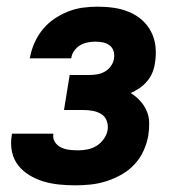

<svg xmlns="http://www.w3.org/2000/svg" viewBox="-20 -548 540 576"><path d="M206 8Q181 8 157 5.5Q133 3 111 -3.5Q89 -10 69 -22Q49 -34 35 -51.5Q21 -69 16 -92.5Q11 -116 15 -140L16 -147H140V-145Q138 -132 145 -121.5Q152 -111 163.5 -105.5Q175 -100 188.5 -98.5Q202 -97 215 -97Q229 -97 243.5 -100Q258 -103 270.5 -111Q283 -119 292 -132Q301 -145 303 -159Q305 -173 300 -186Q295 -199 283.5 -206Q272 -213 258 -215.5Q244 -218 230 -218H172L189 -323H247Q259 -323 271.5 -325Q284 -327 295 -333.5Q306 -340 313.5 -351Q321 -362 322 -373Q324 -385 320.5 -395.5Q317 -406 308 -412.5Q299 -419 288 -421Q277 -423 265 -423Q254 -423 242 -420.5Q230 -418 220 -412Q210 -406 202.5 -395.5Q195 -385 194 -374L193 -373H69L70 -376Q74 -398 83.5 -419.5Q93 -441 108 -459.5Q123 -478 143 -491.5Q163 -505 184.5 -513.5Q206 -522 228.5 -525Q251 -528 273 -528Q298 -528 322 -524.5Q346 -521 367.5 -512Q389 -503 406 -488Q423 -473 433.5 -452.5Q444 -432 446.5 -408Q449 -384 445 -360Q443 -345 437.5 -331Q432 -317 422 -305Q412 -293 399 -284Q386 -275 372 -269Q388 -259 400 -246Q412 -233 419.5 -216.5Q427 -200 427.5 -180.5Q428 -161 425 -142Q421 -119 411 -96.5Q401 -74 384 -55.5Q367 -37 345 -24.5Q323 -12 299.5 -4.5Q276 3 252.5 5.5Q229 8 206 8Z"/></svg>

Font: Iosevka Term Curly XBd Obl
Style: Regular
Weight: 800
Italic angle: -9°
Designer: Belleve Invis
Foundry: Belleve Invis
Version: Version 32.3.0